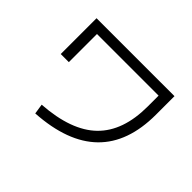

<svg xmlns="http://www.w3.org/2000/svg" viewBox="-145 -986 1289 1289"><g transform="rotate(45 500.0 -341.5)"><path d="M133 -373V-713H873V-537Q873 -6 294 30L283 -42Q546 -60 670.5 -181.5Q795 -303 795 -537V-640H210V-373Z"/></g></svg>

Font: M PLUS 1p
Style: Regular
Weight: 400
Version: Version 1.062